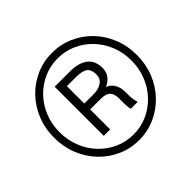

<svg xmlns="http://www.w3.org/2000/svg" viewBox="-170 -924 1137 1137"><g transform="rotate(-45 398.5 -355.5)"><path d="M395 10.3Q323.2 10.3 260.5 -17.6Q197.8 -45.4 149.9 -95.5Q102.1 -145.5 75.2 -211.9Q48.3 -278.3 48.3 -356Q48.3 -433.6 75.2 -500Q102.1 -566.4 149.9 -616Q197.8 -665.5 260.5 -693.1Q323.2 -720.7 395 -720.7Q466.8 -720.7 529.5 -693.1Q592.3 -665.5 640.1 -616Q688 -566.4 714.8 -500Q741.7 -433.6 741.7 -356Q741.7 -278.3 714.8 -211.9Q688 -145.5 640.1 -95.5Q592.3 -45.4 529.5 -17.6Q466.8 10.3 395 10.3ZM491.2 -156.2Q486.3 -168.9 485.6 -192.4Q484.9 -215.8 484.9 -226.6V-249Q484.9 -288.1 467 -305.9Q449.2 -323.7 406.2 -323.7L414.6 -359.9Q486.3 -359.9 512.5 -328.1Q538.6 -296.4 538.6 -249.5V-226.1Q538.6 -208 540.8 -191.7Q543 -175.3 546.9 -164.1V-156.2ZM395 -36.6Q457 -36.6 511.5 -61Q565.9 -85.4 607.4 -128.9Q648.9 -172.4 672.4 -230.7Q695.8 -289.1 695.8 -356Q695.8 -423.3 672.4 -481.2Q648.9 -539.1 607.4 -582.3Q565.9 -625.5 511.5 -649.7Q457 -673.8 395 -673.8Q333 -673.8 278.6 -649.7Q224.1 -625.5 182.6 -582.3Q141.1 -539.1 117.7 -481.2Q94.2 -423.3 94.2 -356Q94.2 -289.1 117.7 -230.7Q141.1 -172.4 182.6 -128.9Q224.1 -85.4 278.6 -61Q333 -36.6 395 -36.6ZM264.2 -156.2V-567.4H392.6Q464.4 -567.4 504.2 -536.9Q543.9 -506.3 543.9 -445.3Q543.9 -405.8 518.1 -378.9Q492.2 -352.1 444.3 -338.4Q442.9 -337.9 440.4 -335.2Q438 -332.5 437 -331.5Q433.1 -329.6 430.9 -327.9Q428.7 -326.2 424.8 -325Q420.9 -323.7 411.1 -323.7H298.3V-373H402.8Q438 -374 464.4 -391.6Q490.7 -409.2 490.7 -443.8Q490.7 -483.9 469.2 -501.2Q447.8 -518.6 392.6 -518.6H317.9V-156.2Z"/></g></svg>

Font: Heebo Light
Style: Regular
Weight: 300
Designer: Oded Ezer
Foundry: Ezer Type House
Version: Version 3.100